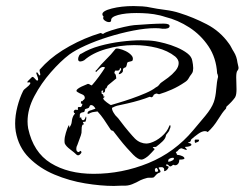

<svg xmlns="http://www.w3.org/2000/svg" viewBox="-20 -594 829 634"><path d="M356 20Q313 20 261 11.5Q209 3 160 -17.5Q111 -38 76 -73Q41 -108 32 -160Q31 -166 30.5 -172.5Q30 -179 30 -186Q30 -213 37.5 -242Q45 -271 56 -293Q58 -298 67 -304.5Q76 -311 80 -318Q81 -323 75.5 -322Q70 -321 70 -323Q70 -325 86 -340H87Q91 -340 95.5 -334Q100 -328 103 -328Q106 -328 106 -331Q106 -336 102.5 -344.5Q99 -353 100 -354Q101 -354 101 -354.5Q101 -355 102 -355Q104 -355 106.5 -350Q109 -345 111 -345Q113 -345 113 -347Q113 -351 111.5 -356Q110 -361 111 -364L128 -382Q160 -414 209.5 -441.5Q259 -469 312 -485Q314 -485 317 -483Q320 -481 322 -483Q327 -487 347 -493.5Q367 -500 389.5 -505Q412 -510 423 -511Q448 -513 474.5 -514.5Q501 -516 518 -516H520Q540 -516 540 -508Q540 -498 517 -499Q512 -500 506 -500.5Q500 -501 493 -501Q461 -501 420 -493Q379 -485 337.5 -472Q296 -459 262 -443.5Q228 -428 209 -414Q180 -392 148 -355.5Q116 -319 93.5 -276.5Q71 -234 71 -193Q71 -187 71.5 -181.5Q72 -176 73 -170Q90 -91 147.5 -55.5Q205 -20 289 -20Q383 -20 470 -55.5Q557 -91 618 -164Q636 -185 657.5 -211Q679 -237 686 -257Q692 -274 694 -299.5Q696 -325 700 -340V-341Q700 -344 699 -347Q698 -350 697 -352Q694 -403 668.5 -441Q643 -479 605 -503.5Q567 -528 526 -538Q522 -539 518 -540.5Q514 -542 509 -543Q488 -548 468.5 -549.5Q449 -551 431 -551Q394 -551 370 -544.5Q346 -538 347 -527Q347 -521 340 -521Q333 -521 325.5 -526.5Q318 -532 322 -539Q318 -543 318 -547Q318 -558 349.5 -566Q381 -574 421 -574Q435 -574 450 -573Q465 -572 478 -569Q497 -565 524.5 -561.5Q552 -558 573 -551Q618 -537 662.5 -514Q707 -491 736 -450Q740 -445 744 -437Q748 -429 752 -423Q757 -415 760 -406Q763 -397 764 -388Q765 -382 767 -374.5Q769 -367 765 -362Q762 -359 761 -353Q760 -347 760 -339Q760 -330 760.5 -319.5Q761 -309 761 -299Q761 -291 760 -284Q759 -277 756 -272Q751 -265 744 -257.5Q737 -250 728 -242Q727 -241 727 -238.5Q727 -236 725 -234Q715 -224 700 -199.5Q685 -175 666 -158Q662 -161 657 -161Q647 -161 634.5 -152Q622 -143 613 -135Q610 -133 610 -129.5Q610 -126 601 -123Q599 -122 604.5 -121.5Q610 -121 612 -117V-116Q612 -113 605.5 -111Q599 -109 592 -109Q591 -109 591 -108Q591 -107 594.5 -104Q598 -101 596 -99H595Q593 -99 586 -102Q579 -105 577 -104Q571 -102 568.5 -98Q566 -94 561 -92Q560 -91 562.5 -88Q565 -85 564 -83Q575 -82 582 -78.5Q589 -75 589 -71Q589 -67 573 -67Q572 -67 572 -66Q572 -56 566 -51Q560 -46 552 -50Q551 -49 546.5 -46Q542 -43 539 -46Q535 -51 531 -51Q528 -51 528 -49Q528 -47 536 -44L537 -43Q537 -40 533 -35Q529 -30 524 -29Q521 -28 522 -33Q523 -38 518 -41Q517 -42 512 -42Q509 -42 506 -41.5Q503 -41 504 -39Q506 -36 509 -31Q512 -26 507 -24Q500 -22 494.5 -15.5Q489 -9 487 -8Q484 -7 476 -7Q473 -7 470 -7Q467 -7 464 -6Q459 -5 454 -3Q449 -1 444 1Q430 9 416 14.5Q402 20 387 19H384Q378 19 369 19.5Q360 20 356 20ZM467 -77Q454 -67 447 -67Q436 -67 420 -83Q412 -91 399 -105.5Q386 -120 374 -135.5Q362 -151 355 -160Q354 -162 351 -162.5Q348 -163 346 -165Q331 -188 322.5 -200.5Q314 -213 302 -226Q298 -225 291.5 -224.5Q285 -224 278 -221Q274 -218 271 -218Q269 -218 269 -220Q269 -226 277 -229Q282 -230 285 -231.5Q288 -233 295 -235Q295 -237 290.5 -242Q286 -247 281 -247Q277 -247 276 -243.5Q275 -240 273 -238Q270 -236 265 -235Q260 -234 260 -231Q260 -224 255 -223.5Q250 -223 247 -221Q243 -218 243.5 -213.5Q244 -209 243 -206Q243 -205 245 -205.5Q247 -206 248 -207Q248 -200 253 -197H254Q259 -197 261.5 -204Q264 -211 264 -209Q265 -208 265 -204Q265 -201 264 -197.5Q263 -194 262 -192H260Q252 -192 254 -189.5Q256 -187 256 -186Q258 -183 255.5 -183Q253 -183 252 -181Q249 -174 249.5 -164.5Q250 -155 247 -147L235 -114Q234 -113 233 -109.5Q232 -106 232 -102Q232 -94 238 -92Q240 -91 243 -94Q246 -97 247 -95Q249 -93 249 -92Q249 -88 243.5 -83.5Q238 -79 233 -83Q226 -90 212 -100.5Q198 -111 194 -120Q193 -123 193 -129Q193 -141 197.5 -155.5Q202 -170 206 -179Q210 -183 208 -172Q216 -181 217 -192.5Q218 -204 223 -213Q229 -220 227.5 -220Q226 -220 225 -221Q221 -227 227 -231Q227 -232 233 -231.5Q239 -231 238 -232Q237 -234 237 -237Q237 -242 243.5 -240.5Q250 -239 252 -250Q253 -251 250 -251.5Q247 -252 247 -253Q247 -261 249.5 -260Q252 -259 252 -260Q254 -263 257 -265Q260 -267 260 -271Q260 -279 251 -282.5Q242 -286 236 -290Q221 -298 270 -317H271Q274 -317 278 -314Q282 -311 284 -313Q294 -324 306.5 -341Q319 -358 327 -371Q323 -373 321 -373Q315 -373 309 -367.5Q303 -362 300 -359Q298 -355 296 -357.5Q294 -360 299 -363Q313 -381 330 -397.5Q347 -414 361 -432Q363 -435 373 -433Q383 -431 394.5 -425.5Q406 -420 413.5 -412Q421 -404 418 -395Q417 -392 410.5 -391Q404 -390 401 -388Q400 -387 398.5 -379.5Q397 -372 393 -371Q385 -369 386 -362Q387 -355 377 -350Q375 -349 373 -349Q372 -349 372 -350Q372 -352 377 -359Q382 -366 379 -368Q377 -370 376 -370V-368Q376 -366 374 -363Q372 -360 362 -361Q359 -361 359 -358Q359 -355 357 -353Q362 -350 363 -342.5Q364 -335 364 -335L336 -312Q336 -312 334 -308.5Q332 -305 332 -303Q327 -303 327 -295.5Q327 -288 320 -288Q318 -288 320 -291.5Q322 -295 320 -295H319Q315 -295 315 -291.5Q315 -288 316 -284Q317 -283 319 -283Q321 -283 322 -275H326Q326 -274 323 -272Q320 -270 321 -268Q323 -263 332.5 -256Q342 -249 346 -247Q352 -249 371 -254.5Q390 -260 414.5 -268.5Q439 -277 461 -286.5Q483 -296 494 -305Q501 -308 505.5 -314Q510 -320 512 -321Q521 -327 535 -337.5Q549 -348 559.5 -360.5Q570 -373 570 -386Q570 -397 559 -407Q534 -427 498 -436Q462 -445 423 -445Q375 -445 330 -432Q285 -419 258 -395Q251 -391 245 -391Q238 -391 238 -399Q238 -404 241 -410Q244 -416 249 -417Q275 -433 309.5 -442.5Q344 -452 380 -456.5Q416 -461 446 -461Q474 -461 493 -458Q505 -456 524.5 -451Q544 -446 564 -437.5Q584 -429 598.5 -418Q613 -407 615 -393Q616 -388 617 -381.5Q618 -375 618 -369Q618 -364 617 -359Q616 -354 612 -349Q607 -343 603 -335.5Q599 -328 591 -323Q569 -308 547.5 -298.5Q526 -289 506 -283H505Q503 -283 499.5 -284.5Q496 -286 493 -284Q487 -282 486.5 -278.5Q486 -275 481 -273Q480 -272 477.5 -273.5Q475 -275 473 -274Q461 -269 441 -263Q421 -257 401 -252.5Q381 -248 367 -245Q363 -244 359.5 -242.5Q356 -241 350 -238Q349 -232 355 -222Q361 -212 366 -208Q368 -207 379.5 -191.5Q391 -176 405 -159.5Q419 -143 425 -137Q434 -128 444 -124Q454 -120 463 -120Q468 -120 476 -122Q496 -128 514 -143.5Q532 -159 539 -178Q541 -181 541 -181Q543 -181 543 -176Q543 -172 540 -167Q539 -161 533.5 -155Q528 -149 528 -147Q527 -137 516.5 -127Q506 -117 495 -109Q489 -109 485.5 -108Q482 -107 491 -102Q490 -100 480 -89.5Q470 -79 467 -77ZM624 -122Q624 -122 623 -127Q622 -132 625 -133Q628 -133 633.5 -133Q639 -133 637 -131Q638 -127 631 -124.5Q624 -122 624 -122ZM536 -60H537Q542 -60 549 -64Q556 -68 554 -72Q553 -73 551 -73Q547 -73 543 -71.5Q539 -70 537 -68Q536 -67 535.5 -63.5Q535 -60 536 -60ZM493 -27Q495 -26 499 -27Q503 -28 502 -30Q502 -33 499.5 -37Q497 -41 495 -39Q491 -37 491.5 -32.5Q492 -28 493 -27Z"/></svg>

Font: Cherish
Style: Regular
Weight: 400
Designer: Robert E. Leuschke
Foundry: Robert E. Leuschke
Version: Version 1.005